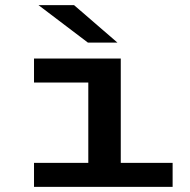

<svg xmlns="http://www.w3.org/2000/svg" viewBox="-20 -728 740 748"><path d="M112.5 0V-93.5H324V-406.5H112.5V-500H450.5V-93.5H652.5V0ZM322.5 -562 130 -708H268.5L437.5 -562Z"/></svg>

Font: Trispace SemiExpanded Medium
Style: Regular
Weight: 500
Width: 6
Designer: Tyler Finck
Foundry: Etcetera Type Company
Version: Version 1.210; ttfautohint (v1.8.3)